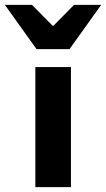

<svg xmlns="http://www.w3.org/2000/svg" viewBox="-81 -773 438 793"><path d="M65 0V-496H212V0ZM70 -570 -61 -753H51L136 -667H140L225 -753H337L206 -570Z"/></svg>

Font: Mada
Style: Bold
Weight: 700
Designer: Khaled Hosny
Version: Version 1.5